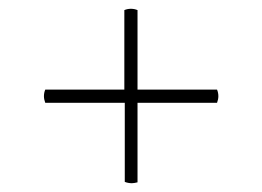

<svg xmlns="http://www.w3.org/2000/svg" viewBox="-20 -572 597 437"><path d="M477 -353Q477 -346 474 -338H293V-157Q285 -155 280 -155Q272 -155 264 -158V-338H83Q80 -346 80 -353Q80 -361 83 -368H263V-549Q270 -552 278 -552Q286 -552 293 -549V-368H474Q477 -361 477 -353Z"/></svg>

Font: Arima Madurai Thin
Style: Regular
Weight: 250
Designer: Joana Correia and Natanael Gama
Foundry: NDISCOVER
Version: Version 1.020; ttfautohint (v1.5) -l 7 -r 28 -G 50 -x 13 -D 